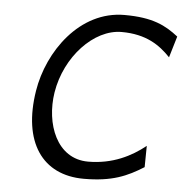

<svg xmlns="http://www.w3.org/2000/svg" viewBox="-47 -635 666 692"><g transform="rotate(5 286.0 -289.5)"><path d="M82 -290C52 -103 130 11 281 11C383 11 437 -13 496 -50L497 -127C447 -87 380 -52 291 -52C177 -52 131 -176 149 -290C170 -421 271 -528 371 -528C460 -528 510 -493 549 -452L572 -529C526 -565 479 -590 376 -590C214 -590 105 -434 82 -290Z"/></g></svg>

Font: Charger Sport
Style: LitObl
Weight: 300
Designer: Jasper
Foundry: Cannot Into Space Fonts
Version: Version 1.1